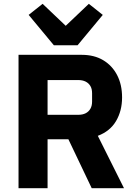

<svg xmlns="http://www.w3.org/2000/svg" viewBox="-20 -985 714 1005"><path d="M229 -256V0H77V-698H408Q473 -698 520 -670Q567 -642 593 -592Q619 -542 619 -475Q619 -405 587.5 -351.5Q556 -298 492 -274L629 0H460L338 -256ZM229 -384H389Q412 -384 428 -392Q444 -400 453 -415.5Q462 -431 462 -453V-497Q462 -520 453 -535Q444 -550 428 -558Q412 -566 389 -566H229ZM386 -748H262L130 -907L203 -965L324 -850L445 -965L518 -907Z"/></svg>

Font: IBM Plex Sans
Style: Regular
Weight: 400
Designer: Mike Abbink, Paul van der Laan, Pieter van Rosmalen
Foundry: Bold Monday
Version: Version 3.201